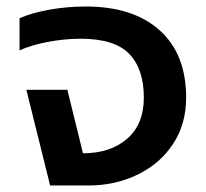

<svg xmlns="http://www.w3.org/2000/svg" viewBox="-20 -570 632 590"><path d="M61 -294H187L235 -99Q319 -99 370.5 -143.5Q422 -188 422 -270Q422 -358 377 -404.5Q332 -451 228 -451Q178 -451 126 -441Q74 -431 40 -415V-514Q79 -531 133 -540.5Q187 -550 244 -550Q389 -550 470.5 -477Q552 -404 552 -270Q552 -189 512 -128Q472 -67 403 -33.5Q334 0 252 0H134Z"/></svg>

Font: Prompt Medium
Style: Regular
Weight: 500
Designer: Katatrad Team
Foundry: CadsonDemak
Version: Version 1.001